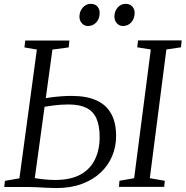

<svg xmlns="http://www.w3.org/2000/svg" viewBox="-20 -948 942 974"><path d="M265.5 6Q243.5 6 217.2 4.5Q191 3 165.8 1.8Q140.5 0.5 120.5 0.5H1.5L5 -30.5L78.5 -43.5L167 -696.5L104 -707.5L108 -742.5H332L328.5 -707.5L246 -696.5L156.5 -44.5Q178.5 -40.5 206.5 -37.8Q234.5 -35 259 -35Q339 -35 388.8 -62.8Q438.5 -90.5 462 -139.8Q485.5 -189 485.5 -252.5Q485.5 -310.5 469.2 -347Q453 -383.5 418.2 -400.8Q383.5 -418 328 -418Q287.5 -418 251 -413Q214.5 -408 189.5 -404L193.5 -446.5Q211.5 -450.5 237.2 -454Q263 -457.5 290.8 -459.5Q318.5 -461.5 342.5 -461.5Q420 -461.5 470 -438.5Q520 -415.5 544.5 -370.2Q569 -325 569 -258.5Q569 -204 549 -156.2Q529 -108.5 490 -72Q451 -35.5 394.8 -14.8Q338.5 6 265.5 6ZM583.5 0 586 -31 660.5 -44 745 -697 676 -708 680.5 -743H901.5L898 -708L824 -697L740 -44L816 -31L813 0ZM426 -816Q408 -816 395.2 -830Q382.5 -844 383 -866Q384 -892 400.5 -910.2Q417 -928.5 440 -928.5Q462 -928.5 474 -915Q486 -901.5 485.5 -882Q485.5 -853 468.5 -834.5Q451.5 -816 426 -816ZM603.5 -816Q585.5 -816 572.8 -830Q560 -844 560.5 -866Q561 -892 577.2 -910.2Q593.5 -928.5 617 -928.5Q639 -928.5 651.2 -915Q663.5 -901.5 663 -882Q662.5 -853 645.8 -834.5Q629 -816 603.5 -816Z"/></svg>

Font: Merriweather 48pt Light
Style: Italic
Weight: 300
Italic angle: -7.8°
Version: Version 2.101